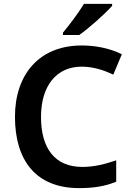

<svg xmlns="http://www.w3.org/2000/svg" viewBox="-20 -958 678 988"><path d="M557 -928V-938H412C385 -893 335 -827 304 -790V-778H388C438 -813 524 -890 557 -928ZM400 -615C462 -615 516 -596 563 -574L607 -679C546 -709 473 -724 401 -724C180 -724 57 -573 57 -357C57 -135 163 10 387 10C465 10 522 0 578 -23V-133C522 -114 466 -99 404 -99C262 -99 191 -195 191 -356C191 -517 271 -615 400 -615Z"/></svg>

Font: Noto Sans Myanmar UI SemiBold
Style: Regular
Weight: 600
Designer: Monotype Design Team
Foundry: Monotype Imaging Inc.
Version: Version 2.103